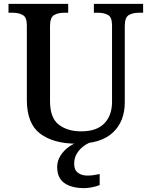

<svg xmlns="http://www.w3.org/2000/svg" viewBox="-20 -734 776 994"><path d="M379 10Q257 10 188 -42Q119 -94 119 -217V-603Q119 -645 97.5 -656.5Q76 -668 47 -668H24V-714H333V-668H311Q281 -668 260 -656Q239 -644 239 -599V-210Q239 -124 284 -89Q329 -54 400 -54Q480 -54 520 -95Q560 -136 560 -207V-603Q560 -645 539 -656.5Q518 -668 489 -668H466V-714H721V-668H698Q668 -668 647 -656Q626 -644 626 -599V-205Q626 -105 564 -47.5Q502 10 379 10ZM417 240Q350 240 313 213.5Q276 187 276 130Q276 99 293 72Q310 45 336.5 26Q363 7 394 0H457Q436 6 414.5 21.5Q393 37 378.5 60Q364 83 364 115Q364 146 383.5 160.5Q403 175 433 175Q447 175 462.5 173Q478 171 496 167V224Q480 231 456.5 235.5Q433 240 417 240Z"/></svg>

Font: Noto Serif Khojki Medium
Style: Regular
Weight: 500
Version: Version 2.003